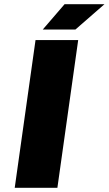

<svg xmlns="http://www.w3.org/2000/svg" viewBox="-20 -890 515 910"><path d="M49.8 0 148.4 -700.2H350.6L252 0ZM182.6 -750 286.1 -870.1H475.1L337.4 -750Z"/></svg>

Font: Fivo Sans Black
Style: Regular
Weight: 900
Designer: Alexander Slobzheninov
Foundry: Alexander Slobzheninov
Version: 1.0